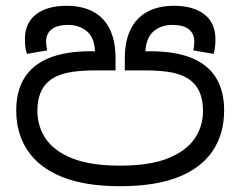

<svg xmlns="http://www.w3.org/2000/svg" viewBox="-20 -632 830 663"><path d="M394 11Q274 11 194.5 -21Q115 -53 75.5 -112Q36 -171 36 -251Q36 -317 64 -362.5Q92 -408 149 -431.5Q206 -455 292 -455H315L308 -452Q307 -501 280.5 -523.5Q254 -546 215 -546Q178 -546 158.5 -531Q139 -516 139 -487Q139 -482 140.5 -472.5Q142 -463 143 -458L73 -446Q69 -458 67.5 -470.5Q66 -483 66 -496Q66 -553 104.5 -582.5Q143 -612 210 -612Q264 -612 302 -591.5Q340 -571 359.5 -530.5Q379 -490 379 -430V-389H314Q247 -389 209 -380Q171 -371 148 -351Q129 -335 119 -309.5Q109 -284 109 -249Q109 -196 138 -153Q167 -110 230 -85Q293 -60 395 -60Q496 -60 559 -85Q622 -110 651.5 -152.5Q681 -195 681 -249Q681 -284 671 -309.5Q661 -335 642 -351Q619 -371 581 -380Q543 -389 475 -389H411V-430Q411 -490 431 -530.5Q451 -571 489 -591.5Q527 -612 581 -612Q647 -612 685.5 -582.5Q724 -553 724 -496Q724 -483 722.5 -470.5Q721 -458 718 -446L647 -458Q649 -463 650 -472.5Q651 -482 651 -487Q651 -516 632 -531Q613 -546 575 -546Q536 -546 510 -523.5Q484 -501 482 -452L478 -455H498Q586 -455 642.5 -431.5Q699 -408 726.5 -362.5Q754 -317 754 -251Q754 -170 714.5 -111Q675 -52 595.5 -20.5Q516 11 394 11Z"/></svg>

Font: usinhala15
Style: Book
Weight: 400
Designer: Jelle Bosma - Monotype Design Team
Foundry: Monotype Imaging Inc.
Version: Version 2.003